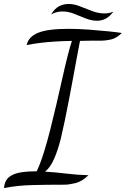

<svg xmlns="http://www.w3.org/2000/svg" viewBox="-51 -864 637 972"><path d="M-31 88Q-27 49 -4 31.5Q19 14 55.5 8.5Q92 3 135 3Q153 -35 170.5 -90.5Q188 -146 204 -210Q220 -274 235.5 -340Q251 -406 264.5 -467Q278 -528 290.5 -577.5Q303 -627 313 -657Q262 -656 224.5 -653.5Q187 -651 154 -647Q121 -643 84 -636Q93 -678 142 -698Q191 -718 294 -718Q345 -718 398.5 -714Q452 -710 496.5 -705.5Q541 -701 566 -697Q538 -670 510.5 -664Q483 -658 462 -658Q431 -658 404 -658Q377 -658 354 -657Q349 -632 340.5 -586Q332 -540 321.5 -483Q311 -426 299.5 -366Q288 -306 277 -253Q266 -200 257 -163Q242 -103 222.5 -59Q203 -15 177 5Q229 8 286.5 15Q344 22 397 23Q364 55 331 63Q298 71 276 71Q227 71 186.5 71.5Q146 72 110 73Q74 74 39.5 77.5Q5 81 -31 88ZM440 -759Q413 -759 383.5 -770.5Q354 -782 324.5 -794Q295 -806 266 -806Q251 -806 236.5 -802.5Q222 -799 208 -791Q225 -820 247.5 -832Q270 -844 296 -844Q324 -844 354 -832Q384 -820 415.5 -808Q447 -796 480 -796Q501 -796 523 -805Q505 -781 485 -770Q465 -759 440 -759Z"/></svg>

Font: Dancing Script Medium
Style: Regular
Weight: 500
Designer: Pablo Impallari
Foundry: Pablo Impallari
Version: Version 2.000